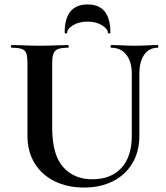

<svg xmlns="http://www.w3.org/2000/svg" viewBox="-20 -827 743 861"><path d="M571 -497Q571 -550 546.5 -581.5Q522 -613 478 -613Q476 -613 476 -619Q476 -625 478 -625Q503 -625 529.5 -623.5Q556 -622 587 -622Q614 -622 640 -623.5Q666 -625 688 -625Q690 -625 690 -619Q690 -613 688 -613Q648 -613 626.5 -581.5Q605 -550 605 -497V-219Q605 -148 574 -95.5Q543 -43 487 -14.5Q431 14 356 14Q283 14 225.5 -14Q168 -42 135.5 -94.5Q103 -147 103 -221V-544Q103 -573 98 -587.5Q93 -602 77.5 -607.5Q62 -613 32 -613Q29 -613 29 -619Q29 -625 32 -625Q58 -625 90 -623.5Q122 -622 158 -622Q196 -622 228 -623.5Q260 -625 285 -625Q288 -625 288 -619Q288 -613 285 -613Q255 -613 240 -607Q225 -601 219.5 -586Q214 -571 214 -542V-256Q214 -133 263 -78Q312 -23 394 -23Q477 -23 524 -73.5Q571 -124 571 -218ZM281 -680Q281 -677 275.5 -677Q270 -677 270 -681Q270 -807 373 -807Q475 -807 475 -681Q475 -677 469.5 -677Q464 -677 464 -680Q464 -697 437.5 -713.5Q411 -730 373 -730Q333 -730 307 -713.5Q281 -697 281 -680Z"/></svg>

Font: Cormorant Light
Style: Regular
Weight: 300
Designer: Christian Thalmann (Catharsis Fonts)
Foundry: Catharsis Fonts
Version: Version 4.000